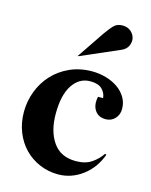

<svg xmlns="http://www.w3.org/2000/svg" viewBox="-115 -829 722 916"><g transform="rotate(15 246.0 -371.0)"><path d="M460 -138Q435 -69 380.5 -28.5Q326 12 261 12Q212 12 169 -6.5Q126 -25 94.5 -57.5Q63 -90 45 -135.5Q27 -181 27 -234Q27 -287 45.5 -336Q64 -385 98.5 -422.5Q133 -460 182.5 -482.5Q232 -505 293 -505Q328 -505 361 -495.5Q394 -486 419.5 -468.5Q445 -451 460.5 -425.5Q476 -400 476 -368Q476 -340 458 -320.5Q440 -301 412 -301Q376 -301 358.5 -327.5Q341 -354 350 -395H375Q373 -420 354.5 -438.5Q336 -457 296 -457Q242 -457 209 -407.5Q176 -358 176 -265Q176 -179 213.5 -125Q251 -71 326 -71Q373 -71 403.5 -91.5Q434 -112 453 -141ZM206 -558H210L399 -640Q423 -650 432 -669.5Q441 -689 437 -707.5Q433 -726 417 -740Q401 -754 375 -754Q350 -754 335 -739.5Q320 -725 298 -694Z"/></g></svg>

Font: Redaction
Style: Bold
Weight: 700
Designer: Jeremy Mickel / Forest Young
Foundry: MCKL
Version: Version 2.001; Redaction Bold